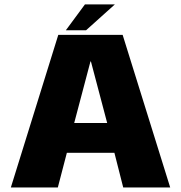

<svg xmlns="http://www.w3.org/2000/svg" viewBox="-20 -830 801 850"><path d="M28 0H236L276 -153.5H486.5L525.5 0H733.5L523 -675.5H238ZM308.5 -285.5 380.5 -558H382.5L454.5 -285.5ZM271.5 -696H361L488.5 -810.5H356Z"/></svg>

Font: Anybody Thin ExtraBold
Style: Regular
Weight: 800
Version: Version 1.113;gftools[0.9.25]